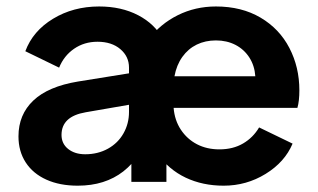

<svg xmlns="http://www.w3.org/2000/svg" viewBox="-20 -576 1007 608"><path d="M38.5 -144.2Q38.5 -213 85.5 -257.6Q132.5 -302.2 226.8 -317.8L388.5 -343.8V-362Q388.5 -397.2 361 -420.5Q333.5 -443.8 288.8 -443.8Q246.8 -443.8 214.6 -421.6Q182.5 -399.5 167.2 -361.8L60.2 -413.8Q84 -477.8 148 -516.6Q212 -555.5 294 -555.5Q364.2 -555.5 417.5 -527.8Q470.8 -500 496.8 -451.2L450.8 -451.5Q487.5 -500.2 543 -527.9Q598.5 -555.5 663.8 -555.5Q745.2 -555.5 805 -520.2Q864.8 -485 896.4 -424.1Q928 -363.2 928 -290Q928 -256 921.8 -234.5H529.8Q533 -195 552.8 -165.2Q572.5 -135.5 603.8 -119.2Q635 -103 674.8 -103Q717.8 -103 749.6 -121.6Q781.5 -140.2 800.5 -172.5L906.5 -121.2Q882 -62.8 821.2 -25.4Q760.5 12 688.2 12Q621.8 12 568.1 -13.4Q514.5 -38.8 478.5 -89L507 -115.8V0H396V-116.8L421.8 -89Q399.2 -55.8 370.5 -33.2Q341.8 -10.8 305.6 0.6Q269.5 12 226 12Q169.2 12 126.9 -7.1Q84.5 -26.2 61.5 -61.5Q38.5 -96.8 38.5 -144.2ZM388.5 -221.5V-244.2L251.5 -220.5Q212.8 -213.8 193.8 -195.9Q174.8 -178 174.8 -148.8Q174.8 -121 195.9 -104.2Q217 -87.5 249.8 -87.5Q290 -87.5 321.9 -105.2Q353.8 -123 371.1 -153.8Q388.5 -184.5 388.5 -221.5ZM663.8 -448Q630.2 -448 603 -434.8Q575.8 -421.5 557.4 -395.8Q539 -370 532.5 -334.5H788.5Q786.2 -367.8 769.8 -393.6Q753.2 -419.5 725.8 -433.8Q698.2 -448 663.8 -448Z"/></svg>

Font: Trafiko Sans Variable
Style: Regular
Weight: 400
Designer: Gumpita Rahayu / Trafiko
Foundry: Tokotype / Trafiko
Version: Version 0.001;FEAKit 1.0